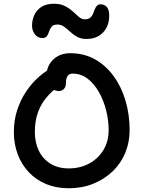

<svg xmlns="http://www.w3.org/2000/svg" viewBox="-20 -995 767 1025"><path d="M347 10Q280 10 226 -12.5Q172 -35 133.5 -76Q95 -117 74.5 -171.5Q54 -226 54 -290Q54 -354 72 -408Q90 -462 118 -504Q146 -546 177 -575Q208 -604 234.5 -619.5Q261 -635 275 -635Q289 -635 298.5 -630.5Q308 -626 318 -612Q335 -588 325 -568.5Q315 -549 293 -535Q260 -511 230.5 -477.5Q201 -444 183.5 -397.5Q166 -351 166 -290Q166 -236 186.5 -192Q207 -148 248 -122Q289 -96 347 -96Q408 -96 456 -122Q504 -148 532 -194Q560 -240 560 -300Q560 -353 546.5 -406.5Q533 -460 507.5 -504.5Q482 -549 447 -575.5Q412 -602 367 -602Q348 -602 340 -588Q332 -574 332 -553Q332 -531 321 -520Q310 -509 294 -509Q278 -509 263 -518Q248 -527 238 -545.5Q228 -564 228 -590Q228 -623 243 -650Q258 -677 286.5 -694Q315 -711 354 -711Q429 -711 487.5 -678Q546 -645 587.5 -587.5Q629 -530 650.5 -456Q672 -382 672 -300Q672 -235 648.5 -178.5Q625 -122 581 -80Q537 -38 477.5 -14Q418 10 347 10ZM206 -792Q182 -792 166.5 -811.5Q151 -831 151 -859Q151 -886 162.5 -913Q174 -940 200 -957.5Q226 -975 269 -975Q303 -975 327 -962.5Q351 -950 369 -933.5Q387 -917 401.5 -904.5Q416 -892 432 -892Q451 -892 461 -900Q471 -908 476 -920Q481 -932 485.5 -944Q490 -956 497 -964Q504 -972 517 -972Q537 -972 550 -958Q563 -944 563 -911Q563 -856 530 -821.5Q497 -787 441 -787Q412 -787 391.5 -798.5Q371 -810 354.5 -825.5Q338 -841 322 -852.5Q306 -864 287 -864Q265 -864 256 -853Q247 -842 242.5 -828Q238 -814 231 -803Q224 -792 206 -792Z"/></svg>

Font: Shantell Sans Medium
Style: Regular
Weight: 500
Designer: Stephen Nixon, Anya Danilova, Shantell Martin
Foundry: Arrow Type
Version: Version 1.011;[c5ecc13dd]